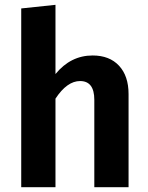

<svg xmlns="http://www.w3.org/2000/svg" viewBox="-20 -776 615 796"><path d="M364 -546Q434 -546 473.5 -503.5Q513 -461 513 -386V0H371V-362Q371 -440 312 -440Q258 -440 210 -367V0H68V-741L210 -756V-469Q273 -546 364 -546Z"/></svg>

Font: FiraGO SemiBold
Style: Regular
Weight: 600
Designer: bBox Type
Foundry: bBox Type GmbH
Version: Version 1.001;PS 001.001;hotconv 1.0.88;makeotf.lib2.5.64775